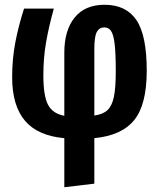

<svg xmlns="http://www.w3.org/2000/svg" viewBox="-20 -566 672 806"><path d="M376 14V205L250 220V14Q138 4 84.5 -59.5Q31 -123 31 -242Q31 -319 44.5 -389Q58 -459 81 -530H206Q185 -455 173.5 -389Q162 -323 162 -250Q162 -164 181.5 -126.5Q201 -89 250 -80V-345Q250 -439 293.5 -492.5Q337 -546 419 -546Q509 -546 552.5 -482Q596 -418 596 -269Q596 -127 543.5 -62Q491 3 376 14ZM466 -267Q466 -344 461 -383.5Q456 -423 445.5 -437Q435 -451 418 -451Q397 -451 386.5 -432Q376 -413 376 -361V-81Q412 -86 431 -103.5Q450 -121 458 -159Q466 -197 466 -267Z"/></svg>

Font: Fira Sans Compressed SemiBold
Style: Regular
Weight: 600
Width: 1
Designer: bBox Type GmbH & Carrois Corporate GbR & Edenspiekermann AG
Foundry: bBox Type GmbH & Carrois Corporate GbR & Edenspiekermann AG
Version: Version 4.301